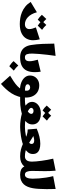

<svg xmlns="http://www.w3.org/2000/svg" viewBox="1393 -2174 1181 4007"><g transform="rotate(90 1983.5 -170.5)"><path d="M481 7Q421 7 358.5 -3Q296 -13 235 -38Q174 -63 119 -107Q64 -151 20 -220L236 -350Q253 -285 280 -238Q307 -191 340.5 -160.5Q374 -130 411 -115Q448 -100 484 -100Q533 -100 560 -125.5Q587 -151 587 -191Q587 -222 578 -254Q569 -286 552 -329L801 -410Q810 -374 815 -339Q820 -304 820 -269Q820 -193 785 -130.5Q750 -68 675 -30.5Q600 7 481 7ZM390 -368Q362 -386 335.5 -408Q309 -430 289 -454L376 -547Q399 -521 423 -499.5Q447 -478 478 -458ZM515 -368Q487 -386 460.5 -408Q434 -430 414 -454L501 -547Q524 -521 548 -499.5Q572 -478 603 -458Z M1176 0Q1104 0 1051 -25.5Q998 -51 965 -101.5Q932 -152 920 -225Q901 -344 896 -470.5Q891 -597 890 -712L1146 -740Q1134 -657 1123.5 -569Q1113 -481 1106.5 -400Q1100 -319 1098 -254Q1097 -184 1111.5 -142Q1126 -100 1176 -100L1196 -50Z M1176 0V-100Q1208 -100 1225.5 -112.5Q1243 -125 1250.5 -147Q1258 -169 1258 -197Q1258 -236 1247.5 -282Q1237 -328 1226 -369L1476 -429Q1481 -397 1483.5 -366Q1486 -335 1486 -306Q1486 -211 1455.5 -142Q1425 -73 1357 -36.5Q1289 0 1176 0ZM1362 226Q1333 207 1304.5 184Q1276 161 1256 136L1347 38Q1372 66 1397 88Q1422 110 1454 132Z M1959 0V-100Q1986 -100 2012.5 -100Q2039 -100 2066 -101L2086 -51L2066 -1Q2039 -1 2012.5 -0.5Q1986 0 1959 0ZM1731 400 1560 209Q1620 173 1676.5 135.5Q1733 98 1777 56.5Q1821 15 1847 -33Q1873 -81 1873 -139Q1873 -163 1863 -178.5Q1853 -194 1837 -201.5Q1821 -209 1804 -209Q1781 -209 1759.5 -195Q1738 -181 1738 -157Q1738 -133 1759.5 -121Q1781 -109 1814 -104.5Q1847 -100 1881 -100L1870 4Q1776 4 1705.5 -23Q1635 -50 1595.5 -97.5Q1556 -145 1556 -205Q1556 -261 1582.5 -305Q1609 -349 1656 -374Q1703 -399 1762 -399Q1837 -399 1894 -366Q1951 -333 1983.5 -270.5Q2016 -208 2016 -119Q2016 -32 1992 42.5Q1968 117 1927 181Q1886 245 1835.5 299.5Q1785 354 1731 400Z M2066 0V-100Q2130 -100 2183 -111.5Q2236 -123 2275 -142.5Q2314 -162 2335.5 -185.5Q2357 -209 2357 -233Q2357 -255 2339 -267.5Q2321 -280 2294 -280Q2264 -280 2247.5 -265Q2231 -250 2231 -231Q2231 -210 2260.5 -187Q2290 -164 2343.5 -144Q2397 -124 2469 -112Q2541 -100 2626 -100L2646 -50L2626 0Q2558 0 2485.5 -9.5Q2413 -19 2345 -38Q2277 -57 2223 -87Q2169 -117 2137.5 -158Q2106 -199 2106 -251Q2106 -294 2133 -335.5Q2160 -377 2214.5 -404.5Q2269 -432 2353 -432Q2420 -432 2470.5 -411.5Q2521 -391 2549 -351.5Q2577 -312 2577 -255Q2577 -192 2538.5 -144Q2500 -96 2430.5 -64Q2361 -32 2268 -16Q2175 0 2066 0ZM2284 -469Q2256 -487 2229.5 -509Q2203 -531 2183 -555L2270 -648Q2293 -622 2317 -600.5Q2341 -579 2372 -559ZM2409 -469Q2381 -487 2354.5 -509Q2328 -531 2308 -555L2395 -648Q2418 -622 2442 -600.5Q2466 -579 2497 -559Z M2626 0V-100Q2668 -100 2717 -105Q2766 -110 2813 -120.5Q2860 -131 2898.5 -147.5Q2937 -164 2960.5 -187Q2984 -210 2984 -241Q2984 -264 2967.5 -279Q2951 -294 2910 -294Q2875 -294 2824 -277Q2773 -260 2725 -229L2666 -347Q2751 -383 2829.5 -402Q2908 -421 2980 -421Q3043 -421 3091 -405.5Q3139 -390 3166.5 -356Q3194 -322 3194 -266Q3194 -207 3160 -164.5Q3126 -122 3071 -92.5Q3016 -63 2950.5 -45Q2885 -27 2821 -17Q2757 -7 2705 -3.5Q2653 0 2626 0ZM3246 0Q3167 0 3104.5 -16Q3042 -32 2989.5 -55.5Q2937 -79 2888.5 -102.5Q2840 -126 2790 -142Q2740 -158 2682 -158L2666 -347Q2716 -332 2761.5 -308.5Q2807 -285 2850.5 -257Q2894 -229 2938 -201.5Q2982 -174 3029.5 -151Q3077 -128 3130.5 -114Q3184 -100 3246 -100L3266 -50Z M3246 0V-100Q3292 -100 3322.5 -133.5Q3353 -167 3353 -249Q3353 -282 3348.5 -334Q3344 -386 3335.5 -448Q3327 -510 3315.5 -573Q3304 -636 3291 -690L3542 -741Q3555 -602 3551 -482Q3547 -362 3547 -247L3490 -153Q3475 -111 3443.5 -76Q3412 -41 3363 -20.5Q3314 0 3246 0ZM3626 0Q3565 0 3521.5 -20Q3478 -40 3454.5 -87.5Q3431 -135 3431 -216L3547 -247Q3547 -180 3564 -140Q3581 -100 3626 -100L3646 -50Z M3626 0V-100Q3669 -100 3689 -143Q3709 -186 3709 -259Q3709 -321 3703.5 -393.5Q3698 -466 3686 -542Q3674 -618 3656 -690L3924 -741Q3928 -644 3927 -553Q3926 -462 3921.5 -388Q3917 -314 3908 -266Q3898 -209 3878.5 -160.5Q3859 -112 3826.5 -76Q3794 -40 3745 -20Q3696 0 3626 0Z"/></g></svg>

Font: Marhey Light
Style: Regular
Weight: 300
Designer: Nur Syamsi & Bustanul Arifin
Foundry: Namelatype
Version: Version 1.000